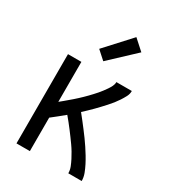

<svg xmlns="http://www.w3.org/2000/svg" viewBox="-186 -868 871 969"><g transform="rotate(30 250.0 -383.5)"><path d="M64 0V-520H142V-287Q152 -295 162 -303.5Q172 -312 182 -320.5Q192 -329 202 -337.5Q212 -346 221.5 -355Q231 -364 240.5 -373Q250 -382 259 -391.5Q268 -401 277 -410.5Q286 -420 294.5 -430Q303 -440 311 -450.5Q319 -461 326.5 -472Q334 -483 340 -495Q346 -507 346 -520H436Q436 -502 427.5 -486Q419 -470 409.5 -455.5Q400 -441 389 -427Q378 -413 366 -400Q354 -387 342 -374Q330 -361 317.5 -348.5Q305 -336 292.5 -324Q280 -312 267 -300Q281 -283 294.5 -265.5Q308 -248 321.5 -230.5Q335 -213 348 -195Q361 -177 373 -159Q385 -141 396.5 -122Q408 -103 418 -83.5Q428 -64 436 -43Q444 -22 444 0H366Q366 -19 359 -36.5Q352 -54 343.5 -70.5Q335 -87 325.5 -103Q316 -119 305 -134.5Q294 -150 283 -165Q272 -180 260.5 -195Q249 -210 237.5 -224.5Q226 -239 214 -253Q196 -238 178 -223.5Q160 -209 142 -195V0ZM236 -578 187 -622 320 -767 380 -713Z"/></g></svg>

Font: Zed Mono
Style: Regular
Weight: 400
Monospace: yes
Designer: Belleve Invis
Foundry: Belleve Invis
Version: Version 1.0.0; ttfautohint (v1.8.4)